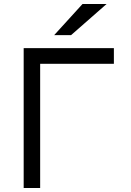

<svg xmlns="http://www.w3.org/2000/svg" viewBox="-20 -941 656 961"><path d="M98.5 0V-700H550V-621.5H181V0ZM251 -765 393 -921H513.5L335.5 -765Z"/></svg>

Font: Overpass Mono
Style: Regular
Weight: 400
Designer: Delve Withrington, Dave Bailey
Foundry: Delve Fonts LLC
Version: Version 4.000